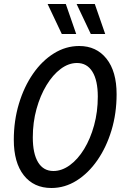

<svg xmlns="http://www.w3.org/2000/svg" viewBox="-20 -930 625 960"><path d="M49 -231Q49 -326 74.5 -411Q100 -496 145 -561Q190 -626 249.5 -663Q309 -700 376 -700Q462 -700 512.5 -636.5Q563 -573 563 -459Q563 -363 537.5 -278.5Q512 -194 467 -129Q422 -64 363 -27Q304 10 237 10Q149 10 99 -53.5Q49 -117 49 -231ZM144 -243Q144 -162 170.5 -118.5Q197 -75 247 -75Q289 -75 329 -104Q369 -133 400.5 -184.5Q432 -236 450.5 -303.5Q469 -371 469 -447Q469 -528 442 -571.5Q415 -615 365 -615Q323 -615 283.5 -585.5Q244 -556 212.5 -504Q181 -452 162.5 -385Q144 -318 144 -243ZM218 -910H309L361 -760H289ZM363 -910H454L506 -760H434Z"/></svg>

Font: Radio Canada Condensed
Style: Italic
Weight: 400
Width: 3
Italic angle: -12°
Designer: Charles Daoud, Etienne Aubert Bonn, Alexandre Saumier Demers, Jacques Le Bailly
Foundry: Radio-Canada
Version: Version 2.104; ttfautohint (v1.8.4.7-5d5b);gftools[0.9.28.de